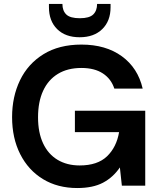

<svg xmlns="http://www.w3.org/2000/svg" viewBox="-20 -937 805 969"><path d="M370 12Q271 12 197 -33Q123 -78 82 -159Q41 -240 41 -346Q41 -449 81 -532Q121 -615 199.5 -663.5Q278 -712 391 -712Q514 -712 595 -653Q676 -594 700 -490H557Q541 -539 499 -566.5Q457 -594 391 -594Q321 -594 272 -564Q223 -534 197.5 -478.5Q172 -423 172 -345Q172 -268 197.5 -213.5Q223 -159 270.5 -130.5Q318 -102 382 -102Q472 -102 520 -148Q568 -194 581 -270H358V-378H713V0H595L585 -92Q551 -42 500 -15Q449 12 370 12ZM382 -749Q310 -749 268.5 -790Q227 -831 227 -901V-917H295Q295 -883 314.5 -864Q334 -845 383 -845Q431 -845 450.5 -864Q470 -883 470 -917H538V-900Q538 -831 496 -790Q454 -749 382 -749Z"/></svg>

Font: Rethink Sans
Style: Bold
Weight: 700
Designer: The Rethink Sans project authors (Hans Thiessen). DM Sans designed by Colophon Foundry.
Foundry: Rethink Communications LLC
Version: Version 1.001